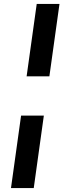

<svg xmlns="http://www.w3.org/2000/svg" viewBox="-20 -800 344 970"><path d="M150.5 150H35.5L86.5 -216H201.5ZM229.5 -414.5H114.5L165.5 -780H280.5Z"/></svg>

Font: Mohave Light SemiBold
Style: Italic
Weight: 600
Italic angle: -8°
Version: Version 2.003